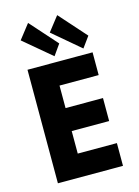

<svg xmlns="http://www.w3.org/2000/svg" viewBox="-102 -700 548 758"><g transform="rotate(-15 172.5 -321.0)"><path d="M306 -532 208 -642 162 -583 274 -488ZM187 -532 89 -642 43 -583 156 -488ZM305 -464H39V0H305V-93H145V-185H298V-279H145V-371H305Z"/></g></svg>

Font: Hussar Tani
Style: Bold
Weight: 700
Foundry: Cannot Into Space Fonts
Version: Version 0.92